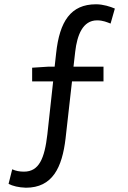

<svg xmlns="http://www.w3.org/2000/svg" viewBox="-20 -767 595 896"><path d="M516 -727C495 -736 462 -747 428 -747C310 -747 258 -667 242 -519L235 -456H207L130 -451V-387H228L201 -140C188 -27 162 34 92 34C72 34 54 31 37 23L20 91C39 101 67 108 101 109C225 109 270 15 286 -121L316 -387H463V-456H323L331 -526C340 -603 366 -672 433 -672C461 -672 480 -663 496 -657Z"/></svg>

Font: Squished Noto Sans CJK JP Regular
Style: Regular
Weight: 400
Designer: Ryoko NISHIZUKA (kana & ideographs); Paul D. Hunt (Latin, Greek & Cyrillic); Wenlong ZHANG (bopomofo); Sandoll Communica
Foundry: Adobe Systems Incorporated
Version: Version 1.004;PS 1.004;hotconv 1.0.82;makeotf.lib2.5.63406